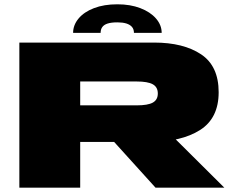

<svg xmlns="http://www.w3.org/2000/svg" viewBox="-20 -873 1114 893"><path d="M70 0H353V-213H677Q823 -213 910 -268Q997 -323 997 -444Q997 -566 915 -620.5Q833 -675 697 -675H70ZM703.5 0H1023.5L705.5 -316H417.5ZM353 -383V-494H616Q667 -494 690.5 -481Q714 -468 714 -438Q714 -409 691 -396Q668 -383 616 -383ZM526 -853Q463.5 -853 417.2 -835.2Q371 -817.5 345.5 -787Q320 -756.5 320 -720H448Q448 -736.5 455.8 -747.2Q463.5 -758 480.5 -763.5Q497.5 -769 526 -769Q550.5 -769 567.5 -763.8Q584.5 -758.5 593.8 -747.8Q603 -737 603 -720H732Q732 -756.5 705.5 -787Q679 -817.5 632.5 -835.2Q586 -853 526 -853Z"/></svg>

Font: Anybody ExtraExpanded Black
Style: Regular
Weight: 900
Width: 8
Version: Version 1.113;gftools[0.9.25]